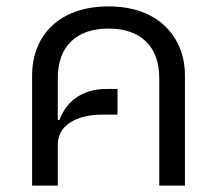

<svg xmlns="http://www.w3.org/2000/svg" viewBox="-20 -578 676 598"><path d="M80 -342Q80 -391 96.5 -431Q113 -471 144 -499.5Q175 -528 219 -543Q263 -558 318 -558Q372 -558 416 -543Q460 -528 491 -499.5Q522 -471 539 -431Q556 -391 556 -342V0H476V-334Q476 -409 434.5 -449Q393 -489 318 -489Q243 -489 201.5 -449Q160 -409 160 -334V-204H165Q172 -223 184 -240.5Q196 -258 214 -271.5Q232 -285 256.5 -293Q281 -301 313 -301H346V-221H300Q236 -221 198 -196Q160 -171 160 -127V0H80Z"/></svg>

Font: IBM Plex Sans Thai
Style: Regular
Weight: 400
Designer: Mike Abbink, Paul van der Laan, Pieter van Rosmalen, Ben Mitchell, Mark Frömberg
Foundry: Bold Monday
Version: Version 1.2